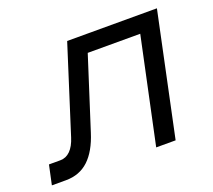

<svg xmlns="http://www.w3.org/2000/svg" viewBox="-96 -655 867 780"><g transform="rotate(-20 337.5 -265.0)"><path d="M4 0 22 -84H71Q96 -84 114.5 -102.5Q133 -121 144 -156L263 -530H651L539 0H455L552 -456H325L226 -147Q203 -74 163.5 -37Q124 0 65 0Z"/></g></svg>

Font: Geist
Style: Italic
Weight: 400
Italic angle: -12°
Designer: Basement.studio, Andrés Briganti, Mateo Zaragoza
Foundry: Basement.studio, Vercel, Andrés Briganti, Guido Ferreyra, Mateo Zaragoza
Version: Version 1.500